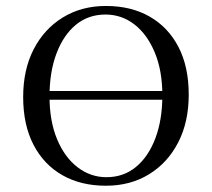

<svg xmlns="http://www.w3.org/2000/svg" viewBox="-20 -602 700 634"><path d="M88.7 -272.6V-301.6H550V-272.6ZM329.8 11.3Q246.8 11.3 185.5 -23.8Q124.2 -58.9 90.3 -124.6Q56.5 -190.3 56.5 -281.5Q56.5 -371.8 91.1 -439.1Q125.8 -506.5 187.5 -544.4Q249.2 -582.3 329.8 -582.3Q412.9 -582.3 474.2 -547.2Q535.5 -512.1 569.4 -446.8Q603.2 -381.5 603.2 -289.5Q603.2 -199.2 568.5 -131.9Q533.9 -64.5 472.2 -26.6Q410.5 11.3 329.8 11.3ZM331.5 -16.9Q387.9 -16.9 429 -50.8Q470.2 -84.7 493.1 -145.6Q516.1 -206.5 516.1 -287.1Q516.1 -368.5 491.1 -428.6Q466.1 -488.7 423.8 -521.4Q381.5 -554 328.2 -554Q271.8 -554 230.6 -520.2Q189.5 -486.3 166.5 -425.4Q143.5 -364.5 143.5 -283.9Q143.5 -202.4 168.5 -142.3Q193.5 -82.3 236.3 -49.6Q279 -16.9 331.5 -16.9Z"/></svg>

Font: Playfair
Style: Regular
Weight: 400
Designer: Claus Eggers Sørensen
Foundry: Claus Eggers Sørensen
Version: Version 2.001;gftools[0.9.30]